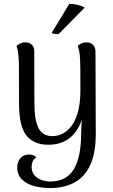

<svg xmlns="http://www.w3.org/2000/svg" viewBox="-20 -740 586 993"><path d="M239.6 232.6Q197.2 232.6 158 222.5Q118.8 212.5 94 188.7Q69.2 164.8 69.2 124.9Q69.2 97.3 85.5 78.2Q101.8 59 129.2 59Q156 59 167.5 74.5Q153.1 82.8 148.2 97.1Q143.4 111.4 143.4 121.2Q143.4 148.8 157.6 165.8Q171.8 182.7 193.8 190.7Q215.8 198.6 239.9 198.6Q322.8 198.6 361.2 135.9Q399.5 73.2 399.5 -48.2Q399.5 -65.5 400.9 -87.6Q402.3 -109.7 404.2 -132.5Q406 -155.4 407.4 -174.5L418.1 -190.8Q408.3 -99.2 360.7 -45.3Q313 8.6 229.5 8.6Q155.4 8.6 117.2 -38.5Q79 -85.5 78.5 -201L77.9 -395.3Q77.9 -423.2 75.5 -451.8Q73.1 -480.5 65.5 -502.6Q73.5 -509.3 84.5 -515Q95.4 -520.8 111.6 -520.8Q131.6 -520.8 144.4 -509.3Q157.2 -497.8 157.2 -476.2L157.8 -210.6Q157.8 -120.2 178.9 -78.1Q200 -36 251.3 -36Q278.6 -36 304.3 -48.9Q330.1 -61.8 350.8 -90Q371.6 -118.2 383.7 -163.7Q395.8 -209.2 395.8 -274.4Q395.8 -333.2 395.6 -371.3Q395.4 -409.4 394.2 -433.2Q393 -457 390.1 -472.8Q387.2 -488.5 382 -503.1Q387.8 -508.4 399.4 -514.6Q411 -520.8 428.2 -520.8Q447.7 -520.8 460.7 -508.3Q473.8 -495.9 473.8 -472.9L475.3 -49.2Q475.3 56.5 444.5 118Q413.8 179.6 360.9 206.1Q308.1 232.6 239.6 232.6ZM417.6 -700.5 283.1 -563.5Q274.8 -563.4 263.1 -564.8Q251.3 -566.3 247.5 -570.3L338 -719.5Q350.8 -720.9 367 -717.8Q383.3 -714.7 397.4 -710.1Q411.5 -705.5 417.6 -700.5Z"/></svg>

Font: Arima Thin
Style: Regular
Weight: 100
Designer: Joana Correia and Natanael Gama
Foundry: NDISCOVER
Version: Version 1.101;gftools[0.9.23]